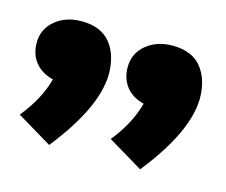

<svg xmlns="http://www.w3.org/2000/svg" viewBox="-54 -838 488 414"><g transform="rotate(15 190.5 -631.0)"><path d="M204.1 -699.2Q204.1 -730 227.5 -749.5Q251 -769 286.1 -769Q329.6 -769 350.8 -742.7Q372.1 -716.3 372.1 -672.9Q370.6 -598.1 287.1 -493.2L209 -540Q245.1 -584.5 257.8 -631.8Q231.9 -638.2 218 -656Q204.1 -673.8 204.1 -699.2ZM1 -699.2Q1 -730 24.4 -749.5Q47.9 -769 83 -769Q126.5 -769 147.7 -742.7Q168.9 -716.3 168.9 -672.9Q167.5 -598.1 84 -493.2L5.9 -540Q43 -585.4 55.2 -631.8Q29.3 -638.2 15.1 -656Q1 -673.8 1 -699.2Z"/></g></svg>

Font: Junction Bold
Style: Bold
Weight: 700
Designer: Caroline Hadilaksono
Foundry: Caroline Hadilaksono
Version: Version 001.001